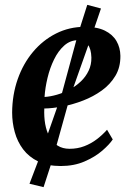

<svg xmlns="http://www.w3.org/2000/svg" viewBox="-20 -673 540 791"><path d="M444.5 -98.5Q431 -78 401.2 -52.2Q371.5 -26.5 328.2 -7.8Q285 11 230 11Q175.5 11 137.2 -7.8Q99 -26.5 75.2 -58Q51.5 -89.5 40.8 -128.8Q30 -168 30 -209.5Q30.5 -283 53 -347Q75.5 -411 116 -459.2Q156.5 -507.5 211 -535Q265.5 -562.5 329.5 -562.5Q380 -562.5 412 -546.8Q444 -531 459.8 -504Q475.5 -477 476 -443Q476.5 -396 455.5 -360.8Q434.5 -325.5 399.5 -300.2Q364.5 -275 322.5 -258.8Q280.5 -242.5 238.5 -234.5Q196.5 -226.5 162.5 -226Q161 -192 166.2 -162Q171.5 -132 184.2 -109Q197 -86 217.5 -73Q238 -60 266.5 -60Q299.5 -60 327.5 -70.8Q355.5 -81.5 379 -99.5Q402.5 -117.5 421 -138.5ZM302 -507.5Q269.5 -507.5 244.8 -485.5Q220 -463.5 202.8 -428.2Q185.5 -393 175.8 -352.2Q166 -311.5 163.5 -273.5Q187.5 -275 214.5 -282.8Q241.5 -290.5 267 -304.2Q292.5 -318 313 -337.5Q333.5 -357 345.2 -381.8Q357 -406.5 356.5 -436Q355.5 -472 341.5 -489.8Q327.5 -507.5 302 -507.5ZM159.5 98 101.5 84 144 -27.5 233.5 -282.5 301.5 -533.5 339.5 -653 396 -638 357.5 -525 268 -272.5 196.5 -15.5Z"/></svg>

Font: Merriweather 36pt SemiBold
Style: Italic
Weight: 600
Italic angle: -7.8°
Version: Version 2.101